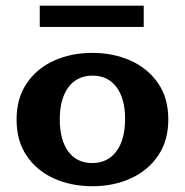

<svg xmlns="http://www.w3.org/2000/svg" viewBox="-20 -644 654 679"><path d="M307.1 14.6Q231.9 14.6 171.1 -12.7Q110.4 -40 74.5 -92.8Q38.6 -145.5 38.6 -221.2Q38.6 -295.9 74 -348.6Q109.4 -401.4 170.2 -429.2Q231 -457 307.1 -457Q379.9 -457 440.7 -430.2Q501.5 -403.3 538.3 -350.8Q575.2 -298.3 575.2 -221.2Q575.2 -146.5 539.3 -93.8Q503.4 -41 442.6 -13.2Q381.8 14.6 307.1 14.6ZM306.2 -67.4Q360.8 -67.4 391.6 -108.9Q422.4 -150.4 422.4 -223.6Q422.4 -294.9 392.1 -335.7Q361.8 -376.5 307.6 -376.5Q252.4 -376.5 221.9 -335.4Q191.4 -294.4 191.4 -221.7Q191.4 -149.4 221.4 -108.4Q251.5 -67.4 306.2 -67.4ZM120.6 -548.8V-624H488.3V-548.8Z"/></svg>

Font: Kameron
Style: Regular
Weight: 400
Designer: Vernon Adams
Foundry: Vernon Adams
Version: Version 1.100